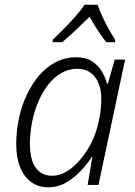

<svg xmlns="http://www.w3.org/2000/svg" viewBox="-20 -785 571 815"><path d="M185 10Q143 10 112.5 -12Q82 -34 65.5 -75Q49 -116 49 -173Q49 -227 60 -280.5Q71 -334 93 -381Q115 -428 146 -464.5Q177 -501 217 -521.5Q257 -542 304 -542Q344 -542 370 -525.5Q396 -509 411.5 -483Q427 -457 434 -430H438L467 -532H511L398 0H352L372 -119H370Q351 -90 323 -60Q295 -30 260.5 -10Q226 10 185 10ZM202 -39Q241 -39 280.5 -69Q320 -99 352 -150.5Q384 -202 398 -265Q405 -296 407.5 -320Q410 -344 410 -364Q410 -424 383 -458.5Q356 -493 308 -493Q272 -493 240.5 -475Q209 -457 184.5 -425.5Q160 -394 142.5 -353Q125 -312 116 -265.5Q107 -219 107 -172Q107 -109 131 -74Q155 -39 202 -39ZM204 -616Q223 -634 249 -660.5Q275 -687 300 -715Q325 -743 339 -765H394Q402 -742 414.5 -715Q427 -688 441.5 -662Q456 -636 469 -616L468 -606H431Q419 -621 406.5 -639Q394 -657 382 -676.5Q370 -696 360 -714Q333 -687 302.5 -658Q272 -629 244 -606H203Z"/></svg>

Font: Noto Sans Display Light
Style: Italic
Weight: 300
Italic angle: -12°
Designer: Monotype Design Team
Foundry: Monotype Imaging Inc.
Version: Version 2.003